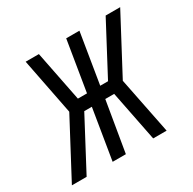

<svg xmlns="http://www.w3.org/2000/svg" viewBox="-147 -644 769 767"><g transform="rotate(-30 237.5 -260.0)"><path d="M412 0H350L304 -232H263L224 0H163L201 -232H166L43 0H-25L113 -260L62 -520H123L169 -288H211L249 -520H310L272 -288H308L431 -520H498L360 -260Z"/></g></svg>

Font: Iosevka SS04 Light
Style: Italic
Weight: 300
Italic angle: -9°
Monospace: yes
Designer: Belleve Invis
Foundry: Belleve Invis
Version: Version 19.0.0; ttfautohint (v1.8.4)